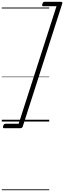

<svg xmlns="http://www.w3.org/2000/svg" viewBox="-20 -1368 722 2161"><path d="M16 50Q20 36 26 30.5Q32 25 41 25H190L616 -1298H466Q458 -1298 455.5 -1303.5Q453 -1309 457 -1323Q461 -1337 467 -1342.5Q473 -1348 481 -1348H660Q687 -1348 681 -1329L236 56Q231 75 204 75H25Q17 75 14.5 69.5Q12 64 16 50ZM0 763H534V773H0ZM0 -20H534V0H0ZM0 -505H534V-500H0ZM0 -1283H534V-1273H0Z"/></svg>

Font: Playwrite NL Guides
Style: Regular
Weight: 400
Designer: Veronika Burian, José Scaglione
Foundry: TypeTogether
Version: Version 1.003